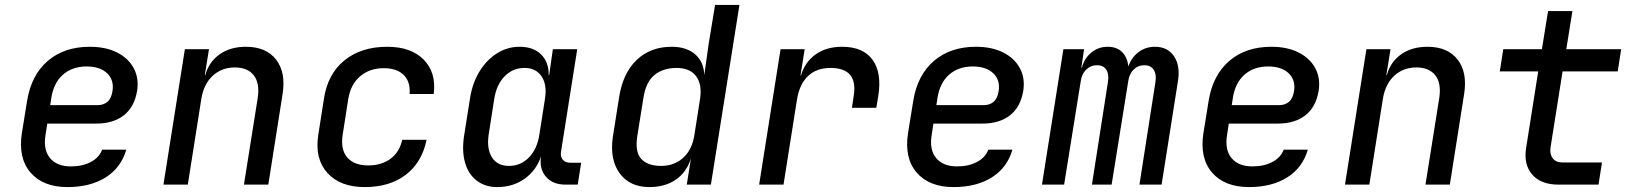

<svg xmlns="http://www.w3.org/2000/svg" viewBox="-20 -750 6640 780"><path d="M254 10Q155 10 104 -49Q53 -108 69 -210L90 -340Q107 -445 174 -502.5Q241 -560 345 -560Q409 -560 455 -537Q501 -514 523 -473.5Q545 -433 537 -381Q526 -315 483 -281.5Q440 -248 372 -248H172L165 -202Q155 -142 183 -108Q211 -74 268 -74Q315 -74 349 -92Q383 -110 395 -142H493Q472 -69 409.5 -29.5Q347 10 254 10ZM184 -323H378Q400 -323 416 -336Q432 -349 437 -380Q444 -425 415 -452.5Q386 -480 332 -480Q273 -480 235 -446Q197 -412 188 -349Z M644 0 731 -550H829L812 -445H814Q829 -499 872.5 -529.5Q916 -560 979 -560Q1061 -560 1101.5 -508Q1142 -456 1128 -368L1070 0H971L1027 -352Q1036 -412 1011 -444Q986 -476 934 -476Q881 -476 844.5 -442.5Q808 -409 798 -349L743 0Z M1462 10Q1362 10 1310 -47.5Q1258 -105 1273 -202L1296 -349Q1311 -449 1379 -504.5Q1447 -560 1553 -560Q1650 -560 1701.5 -507.5Q1753 -455 1742 -368H1644Q1648 -418 1620 -445.5Q1592 -473 1539 -473Q1482 -473 1443.5 -440.5Q1405 -408 1395 -349L1372 -202Q1363 -142 1391 -110Q1419 -78 1476 -78Q1530 -78 1566.5 -105Q1603 -132 1614 -182H1713Q1694 -90 1628.5 -40Q1563 10 1462 10Z M2000 10Q1951 10 1917 -16Q1883 -42 1869.5 -88.5Q1856 -135 1865 -196L1890 -354Q1900 -415 1929 -461.5Q1958 -508 2000 -534Q2042 -560 2091 -560Q2147 -560 2178.5 -528.5Q2210 -497 2209 -445H2211L2226 -550H2325L2259 -133Q2256 -113 2266.5 -101Q2277 -89 2296 -89H2341L2327 0H2277Q2225 0 2197.5 -32.5Q2170 -65 2178 -115Q2159 -58 2111.5 -24Q2064 10 2000 10ZM2048 -76Q2095 -76 2128.5 -110Q2162 -144 2171 -202L2194 -349Q2203 -406 2180 -440Q2157 -474 2111 -474Q2063 -474 2030 -440Q1997 -406 1988 -349L1965 -202Q1957 -144 1979 -110Q2001 -76 2048 -76Z M2618 10Q2538 10 2497 -46.5Q2456 -103 2470 -196L2495 -354Q2510 -452 2566 -506Q2622 -560 2709 -560Q2769 -560 2804.5 -529Q2840 -498 2841 -444L2859 -572L2885 -730H2984L2868 0H2770L2787 -107Q2770 -51 2726 -20.5Q2682 10 2618 10ZM2666 -76Q2719 -76 2755.5 -109Q2792 -142 2801 -202L2824 -348Q2833 -408 2807.5 -441Q2782 -474 2729 -474Q2674 -474 2639 -445.5Q2604 -417 2594 -353L2569 -197Q2559 -133 2585 -104.5Q2611 -76 2666 -76Z M3064 0 3151 -550H3249L3232 -444H3234Q3250 -498 3293.5 -529Q3337 -560 3401 -560Q3486 -560 3524.5 -507.5Q3563 -455 3548 -360L3540 -312H3441L3448 -359Q3467 -474 3354 -474Q3297 -474 3262.5 -441Q3228 -408 3218 -347L3163 0Z M3854 10Q3755 10 3704 -49Q3653 -108 3669 -210L3690 -340Q3707 -445 3774 -502.5Q3841 -560 3945 -560Q4009 -560 4055 -537Q4101 -514 4123 -473.5Q4145 -433 4137 -381Q4126 -315 4083 -281.5Q4040 -248 3972 -248H3772L3765 -202Q3755 -142 3783 -108Q3811 -74 3868 -74Q3915 -74 3949 -92Q3983 -110 3995 -142H4093Q4072 -69 4009.5 -29.5Q3947 10 3854 10ZM3784 -323H3978Q4000 -323 4016 -336Q4032 -349 4037 -380Q4044 -425 4015 -452.5Q3986 -480 3932 -480Q3873 -480 3835 -446Q3797 -412 3788 -349Z M4213 0 4300 -550H4384L4373 -475H4375Q4385 -513 4413.5 -536.5Q4442 -560 4480 -560Q4517 -560 4538.5 -538.5Q4560 -517 4564 -480Q4576 -516 4605 -538Q4634 -560 4672 -560Q4724 -560 4750 -520.5Q4776 -481 4765 -418L4699 0H4609L4674 -417Q4679 -448 4667 -466.5Q4655 -485 4629 -485Q4603 -485 4585 -467Q4567 -449 4563 -417L4496 0H4416L4481 -417Q4486 -448 4474.5 -466.5Q4463 -485 4437 -485Q4411 -485 4392.5 -467Q4374 -449 4370 -417L4303 0Z M5054 10Q4955 10 4904 -49Q4853 -108 4869 -210L4890 -340Q4907 -445 4974 -502.5Q5041 -560 5145 -560Q5209 -560 5255 -537Q5301 -514 5323 -473.5Q5345 -433 5337 -381Q5326 -315 5283 -281.5Q5240 -248 5172 -248H4972L4965 -202Q4955 -142 4983 -108Q5011 -74 5068 -74Q5115 -74 5149 -92Q5183 -110 5195 -142H5293Q5272 -69 5209.5 -29.5Q5147 10 5054 10ZM4984 -323H5178Q5200 -323 5216 -336Q5232 -349 5237 -380Q5244 -425 5215 -452.5Q5186 -480 5132 -480Q5073 -480 5035 -446Q4997 -412 4988 -349Z M5444 0 5531 -550H5629L5612 -445H5614Q5629 -499 5672.5 -529.5Q5716 -560 5779 -560Q5861 -560 5901.5 -508Q5942 -456 5928 -368L5870 0H5771L5827 -352Q5836 -412 5811 -444Q5786 -476 5734 -476Q5681 -476 5644.5 -442.5Q5608 -409 5598 -349L5543 0Z M6311 0Q6240 0 6204.5 -41Q6169 -82 6180 -150L6229 -460H6073L6087 -550H6244L6269 -705H6368L6343 -550H6566L6552 -460H6328L6279 -151Q6275 -124 6288 -107Q6301 -90 6327 -90H6488L6474 0Z"/></svg>

Font: JetBrains Mono NL Medium
Style: Italic
Weight: 500
Italic angle: -9°
Monospace: yes
Designer: Philipp Nurullin, Konstantin Bulenkov
Foundry: JetBrains
Version: Version 2.305; ttfautohint (v1.8.4.7-5d5b)